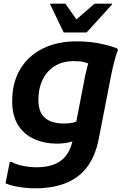

<svg xmlns="http://www.w3.org/2000/svg" viewBox="-20 -780 683 1040"><path d="M169 240Q143 240 114 237Q85 234 57.5 228Q30 222 10 213L33 97H42Q70 112 107 119Q144 126 178 126Q268 126 316 85.5Q364 45 377 -38L442 -373Q448 -401 453.5 -421Q459 -441 466 -456L478 -427Q454 -439 433.5 -444Q413 -449 379 -449Q321 -449 278 -423Q235 -397 211.5 -349.5Q188 -302 188 -238Q188 -173 223 -142Q258 -111 326 -111Q356 -111 375.5 -116Q395 -121 407 -127L386 -20Q377 -15 361.5 -11Q346 -7 328 -4.5Q310 -2 291 -2Q219 -2 163.5 -27.5Q108 -53 77 -104Q46 -155 46 -232Q46 -332 89 -404.5Q132 -477 210.5 -516.5Q289 -556 395 -556Q457 -556 511.5 -546Q566 -536 614 -518L619 -509Q612 -492 605.5 -470Q599 -448 593.5 -425Q588 -402 584 -382L514 -24Q497 62 454.5 121Q412 180 341 210Q270 240 169 240ZM325 -604 252 -756V-760H334L394 -675L492 -760H587V-756L449 -604Z"/></svg>

Font: Kufam SemiBold
Style: Italic
Weight: 600
Italic angle: -11°
Designer: Artur Schmal
Foundry: Original Type
Version: Version 1.301; ttfautohint (v1.8.3)